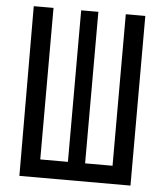

<svg xmlns="http://www.w3.org/2000/svg" viewBox="-52 -776 705 823"><g transform="rotate(5 300.0 -365.0)"><path d="M62 0 60 -730H145V-78H264V-730H338V-78H456V-730H540V0Z"/></g></svg>

Font: JetBrainsMono NFM
Style: Regular
Weight: 400
Monospace: yes
Designer: Philipp Nurullin, Konstantin Bulenkov
Foundry: JetBrains
Version: Version 2.304; ttfautohint (v1.8.4.7-5d5b);Nerd Fonts 3.3.0